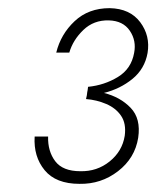

<svg xmlns="http://www.w3.org/2000/svg" viewBox="-20 -726 384 471"><path d="M175 -275Q117 -275 89.5 -308.5Q62 -342 65 -391H98Q97 -355 115.5 -330.5Q134 -306 177 -306Q218 -305 249 -330Q280 -355 286 -393Q290 -423 277 -442Q264 -461 240.5 -471Q217 -481 191 -483L193 -492L194 -500L195 -505L196 -513Q236 -517 269 -537Q302 -557 309 -596Q315 -626 298.5 -650.5Q282 -675 247 -676Q210 -677 184.5 -652.5Q159 -628 150 -597H118Q129 -642 163 -674Q197 -706 249 -706Q299 -705 324 -671.5Q349 -638 342 -596Q335 -557 305 -532.5Q275 -508 235 -498Q275 -488 300.5 -461.5Q326 -435 319 -388Q311 -338 269.5 -306Q228 -274 175 -275Z"/></svg>

Font: Jost* Light
Style: Italic
Weight: 300
Italic angle: -10°
Version: Version 3.7